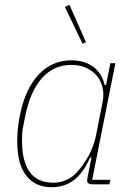

<svg xmlns="http://www.w3.org/2000/svg" viewBox="-20 -770 553 802"><path d="M367 0Q357 0 350.5 -3.5Q344 -7 344 -15Q344 -21 346 -31L362 -111H356Q328 -48 289 -18Q250 12 196 12Q127 12 89.5 -36.5Q52 -85 52 -179Q52 -233 63 -288Q85 -398 141 -458Q197 -518 278 -518Q333 -518 369.5 -491Q406 -464 417 -415H423L441 -506H462L365 -19H441L437 0ZM202 -7Q259 -7 298 -47Q326 -76 349.5 -118.5Q373 -161 382 -209L409 -346Q415 -378 408 -406Q401 -434 383.5 -454.5Q366 -475 339 -487Q312 -499 278 -499Q205 -499 155.5 -444Q106 -389 85 -283L78 -248Q75 -234 73.5 -218.5Q72 -203 72 -183Q72 -7 202 -7ZM251 -741 270 -750 339 -594 325 -587Z"/></svg>

Font: IBM Plex Sans Cond Thin
Style: Italic
Weight: 100
Width: 3
Italic angle: -11°
Designer: Mike Abbink, Paul van der Laan, Pieter van Rosmalen
Foundry: Bold Monday
Version: Version 1.3